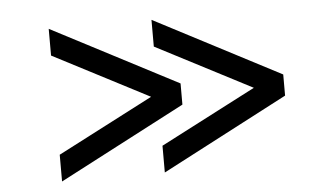

<svg xmlns="http://www.w3.org/2000/svg" viewBox="-42 -573 1084 639"><g transform="rotate(-5 500.0 -254.0)"><path d="M484.3 0.7V-88.7L804 -254.3L484.3 -420V-509.3L905.3 -290V-219.3ZM141 0.7V-88.7L460.7 -254.3L141 -420V-509.3L562.3 -290V-219.3Z"/></g></svg>

Font: Asta Sans Light
Style: Regular
Weight: 300
Designer: 42dot
Version: Version 1.000